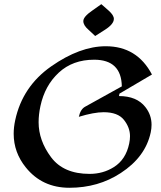

<svg xmlns="http://www.w3.org/2000/svg" viewBox="-20 -890 770 918"><path d="M312 7.8Q181.6 7.8 103.5 -89.4Q45.4 -161.1 45.4 -250.5Q45.4 -281.7 52.7 -315.4Q87.4 -476.6 224.9 -572.8Q362.3 -668.9 485.8 -668.9Q635.3 -668.9 706.5 -533.7L551.3 -442.4L548.8 -430.7Q633.8 -430.7 674.8 -378.4Q704.6 -340.8 704.6 -293.5Q704.6 -275.9 700.7 -257.3Q675.8 -139.6 557.1 -62.5Q449.7 7.8 312 7.8ZM408.2 -58.6Q472.7 -58.6 523.9 -90.8Q581.5 -126.5 597.7 -203.6Q601.6 -222.2 601.6 -238.8Q601.6 -280.3 572.5 -316.9Q543.5 -353.5 475.6 -353.5Q429.2 -353.5 356.9 -331.5Q364.7 -367.7 387.2 -379.9L562.5 -477.1Q560.1 -604.5 430.2 -604.5Q327.6 -604.5 261 -542.7Q194.3 -481 173.3 -382.8Q164.6 -342.3 164.6 -305.7Q164.6 -218.3 224.1 -138.4Q283.7 -58.6 408.2 -58.6ZM435.1 -717.8 402.8 -748Q378.4 -769 378.4 -789.1Q378.4 -810.1 420.4 -838.9L464.4 -870.1L500 -838.9Q524.4 -816.9 524.4 -799.8Q524.4 -774.9 482.4 -748Z"/></svg>

Font: Balgruf
Style: Italic
Weight: 500
Italic angle: -12°
Designer: Paul James Miller
Foundry: High-Logic / Made with FontCreator
Version: Version 1.201;March 28, 2021;FontCreator 13.0.0.2683 64-bit